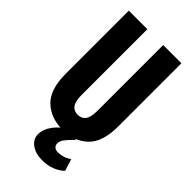

<svg xmlns="http://www.w3.org/2000/svg" viewBox="-281 -779 1058 1058"><g transform="rotate(45 247.5 -250.5)"><path d="M43.5 -219.7Q43.5 -95.7 101.1 -42Q158.7 11.7 249 11.7Q338.9 11.7 396.2 -42.2Q453.6 -96.2 453.6 -219.7V-710.9H311.5V-199.2Q311.5 -149.4 295.9 -127.7Q280.3 -106 249.5 -106Q219.2 -106 203.6 -127.7Q188 -149.4 188 -199.2V-710.9H43.5ZM170.9 123.5Q170.9 162.1 204.1 186Q237.3 210 288.1 210Q331.5 210 366.2 195.6Q400.9 181.2 419.4 161.1L397.5 91.3Q379.9 105 359.6 111.3Q339.4 117.7 319.8 117.7Q300.8 117.7 291.3 108.6Q281.7 99.6 281.7 84.5Q281.7 67.9 293.9 50.5Q306.2 33.2 340.8 -1L283.2 -27.3Q225.1 10.7 198 48.6Q170.9 86.4 170.9 123.5Z"/></g></svg>

Font: Roboto Flex
Style: wght 700 wdth 25 opsz 34 GRAD 0.00 slnt 0.00 XTRA 468 XOPQ 96 YOPQ 79 YTLC 514 YTUC 712 YTAS 750 YTDE -203.00 YTFI 738
Weight: 700
Width: 1
Designer: Berlow after Robertson
Foundry: Google
Version: Version 3.100